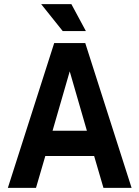

<svg xmlns="http://www.w3.org/2000/svg" viewBox="-20 -908 674 928"><path d="M18 0H154L199 -154H435L480 0H616L392 -700H242ZM179 -888 283 -758H395L325 -888ZM234 -276 317 -563 400 -276Z"/></svg>

Font: Meta Space
Style: Bold
Weight: 700
Designer: Meta Pool / Florian Karsten
Foundry: Meta Pool / Florian Karsten
Version: Version 2.000;Glyphs 3.1.1 (3137)